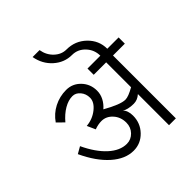

<svg xmlns="http://www.w3.org/2000/svg" viewBox="-257 -1120 1278 1278"><g transform="rotate(-45 382.0 -481.5)"><path d="M301.8 -45.9Q223.6 -45.9 150.4 -110.8Q77.1 -175.8 22.5 -293L70.3 -320.3Q117.2 -220.7 177.7 -165.5Q238.3 -110.4 301.8 -110.4Q341.8 -110.4 370.6 -140.1Q399.4 -169.9 399.4 -212.9Q399.4 -265.6 366.7 -301.8Q334 -337.9 289.1 -337.9Q274.4 -337.9 258.3 -335Q242.2 -332 223.6 -325.2L197.3 -383.8Q255.9 -388.7 300.8 -424.3Q345.7 -460 345.7 -501Q345.7 -538.1 323.2 -564.9Q300.8 -591.8 269.5 -591.8Q231.4 -591.8 190.4 -567.9Q149.4 -543.9 113.3 -501L67.4 -545.9Q101.6 -595.7 154.8 -623Q208 -650.4 269.5 -650.4Q329.1 -650.4 370.6 -606.9Q412.1 -563.5 412.1 -501Q412.1 -467.8 396.5 -437.5Q380.9 -407.2 353.5 -383.8Q403.3 -355.5 441.4 -340.3Q479.5 -325.2 502.9 -325.2Q517.6 -325.2 539.1 -333.5Q560.5 -341.8 587.9 -357.4V-591.8H470.7V-650.4H591.8Q591.8 -706.1 553.7 -746.6Q515.6 -787.1 461.9 -787.1Q390.6 -787.1 335.4 -836.4Q280.3 -885.7 266.6 -962.9H332Q340.8 -909.2 377.9 -874Q415 -838.9 461.9 -838.9Q543 -838.9 600.1 -783.7Q657.2 -728.5 657.2 -650.4H763.7V-591.8H652.3V0H587.9V-293Q572.3 -279.3 556.2 -272.9Q540 -266.6 522.5 -266.6Q495.1 -266.6 473.1 -272Q451.2 -277.3 438.5 -286.1Q451.2 -275.4 457.5 -256.8Q463.9 -238.3 463.9 -214.8Q463.9 -144.5 416.5 -95.2Q369.1 -45.9 301.8 -45.9Z"/></g></svg>

Font: Lohit Devanagari
Style: Regular
Weight: 400
Version: 2.95.4